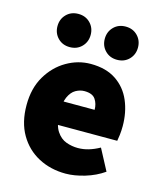

<svg xmlns="http://www.w3.org/2000/svg" viewBox="-111 -802 747 894"><g transform="rotate(15 263.0 -355.0)"><path d="M290 12Q217 12 158.5 -19Q100 -50 66 -108.5Q32 -167 32 -250Q32 -331 66.5 -389.5Q101 -448 156 -480Q211 -512 272 -512Q346 -512 394.5 -479.5Q443 -447 466.5 -392Q490 -337 490 -270Q490 -248 487.5 -227.5Q485 -207 483 -198H168L166 -310H344Q344 -339 329.5 -360.5Q315 -382 276 -382Q255 -382 234.5 -370.5Q214 -359 201 -330Q188 -301 190 -250Q192 -195 211 -166.5Q230 -138 257.5 -128Q285 -118 314 -118Q340 -118 365.5 -125.5Q391 -133 418 -148L472 -46Q432 -18 382 -3Q332 12 290 12ZM156 -562Q121 -562 98.5 -585Q76 -608 76 -642Q76 -676 98.5 -699Q121 -722 156 -722Q191 -722 213.5 -699Q236 -676 236 -642Q236 -608 213.5 -585Q191 -562 156 -562ZM384 -562Q349 -562 326.5 -585Q304 -608 304 -642Q304 -676 326.5 -699Q349 -722 384 -722Q419 -722 441.5 -699Q464 -676 464 -642Q464 -608 441.5 -585Q419 -562 384 -562Z"/></g></svg>

Font: Source Sans 3 Black
Style: Regular
Weight: 900
Designer: Paul D. Hunt
Foundry: Adobe
Version: Version 3.046;hotconv 1.0.118;makeotfexe 2.5.65603